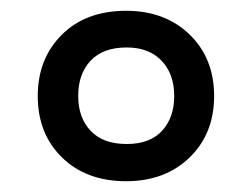

<svg xmlns="http://www.w3.org/2000/svg" viewBox="-20 -837 468 356"><path d="M214 -501Q140 -501 95 -545Q50 -589 50 -659Q50 -728 94.5 -772.5Q139 -817 214 -817Q286 -817 331.5 -773Q377 -729 377 -659Q377 -589 331.5 -545Q286 -501 214 -501ZM215 -570Q258 -570 280.5 -594.5Q303 -619 303 -659Q303 -700 279.5 -724.5Q256 -749 215 -749Q171 -749 148 -724.5Q125 -700 125 -659Q125 -619 148 -594.5Q171 -570 215 -570Z"/></svg>

Font: Noto Sans Telugu UI Medium
Style: Regular
Weight: 500
Designer: Jelle Bosma - Monotype Design Team
Foundry: Monotype Imaging Inc.
Version: Version 2.005; ttfautohint (v1.8.4.7-5d5b)